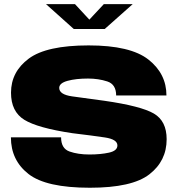

<svg xmlns="http://www.w3.org/2000/svg" viewBox="-20 -900 868 924"><path d="M335 -760.5H484L618.5 -880H479.5L410 -805.5L341 -880H201.5ZM412.5 3.5Q615.5 3.5 698.8 -61Q782 -125.5 782 -230Q782 -317.5 720.5 -353.5Q659 -389.5 482.5 -415Q389.5 -427.5 327.2 -436.2Q265 -445 265 -477Q265 -500 305.2 -511Q345.5 -522 403.5 -522Q454 -522 496.5 -508Q539 -494 539 -440.5H781Q781 -545 694.5 -613.2Q608 -681.5 406.5 -681.5Q204 -681.5 118.5 -618Q33 -554.5 33 -454Q33 -363 97 -323.5Q161 -284 328.5 -259Q424.5 -247.5 484.8 -238.5Q545 -229.5 545 -200Q545 -174.5 504.8 -165.5Q464.5 -156.5 410 -156.5Q355.5 -156.5 314.8 -170.8Q274 -185 274 -239H32.5Q32.5 -129 117 -62.8Q201.5 3.5 412.5 3.5Z"/></svg>

Font: Anybody SemiExpanded Black
Style: Regular
Weight: 900
Width: 6
Version: Version 1.113;gftools[0.9.25]